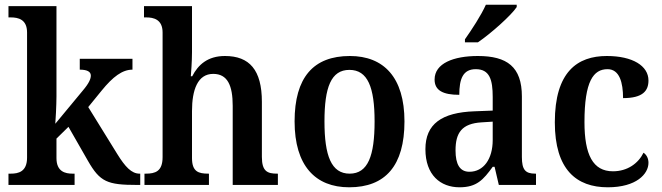

<svg xmlns="http://www.w3.org/2000/svg" viewBox="-20 -786 2812 816"><path d="M16 0H297V-48H288C258 -48 220 -56 220 -114V-197L271 -247L354 -102C405 -13 436 0 563 0H576V-48H573C539 -48 512 -77 478 -132L355 -331L412 -401C460 -460 500 -490 543 -490V-536H319V-490C349 -490 366 -482 366 -465C366 -452 360 -434 331 -400L215 -260C216 -267 220 -341 220 -376V-760H16V-712H26C57 -712 95 -704 95 -648V-116C95 -56 58 -48 26 -48H16Z M594 0H868V-48H865C824 -48 796 -56 796 -114V-314C796 -404 820 -472 886 -472C947 -472 969 -423 969 -336V0H1161V-48H1158C1117 -48 1093 -57 1093 -119V-353C1093 -489 1040 -548 936 -548C863 -548 822 -511 797 -462H791C792 -476 796 -523 796 -564V-760H592V-712H602C632 -712 671 -704 671 -648V-118C671 -57 639 -48 600 -48H594Z M1464 10C1618 10 1699 -82 1699 -270C1699 -457 1611 -548 1467 -548C1312 -548 1232 -457 1232 -270C1232 -82 1320 10 1464 10ZM1466 -48C1388 -48 1359 -124 1359 -270C1359 -415 1387 -489 1465 -489C1543 -489 1572 -415 1572 -270C1572 -124 1544 -48 1466 -48Z M1956 -619V-606H2011C2067 -644 2153 -721 2176 -756V-766H2045C2025 -721 1985 -660 1956 -619ZM1933 10C2006 10 2034 -22 2074 -77H2082L2100 0H2258V-48H2255C2213 -48 2198 -64 2198 -119V-376C2198 -502 2135 -548 2011 -548C1908 -548 1827 -517 1827 -448C1827 -402 1862 -383 1932 -383C1932 -450 1947 -492 2002 -492C2061 -492 2074 -447 2074 -374V-316L1997 -313C1857 -308 1788 -259 1788 -152C1788 -42 1852 10 1933 10ZM1975 -56C1934 -56 1916 -88 1916 -147C1916 -222 1943 -261 2027 -266L2074 -269V-191C2074 -110 2035 -56 1975 -56Z M2563 10C2685 10 2736 -47 2736 -94C2736 -113 2728 -128 2715 -137C2693 -92 2647 -58 2585 -58C2500 -58 2464 -128 2464 -267C2464 -441 2502 -492 2562 -492C2613 -492 2628 -435 2628 -369C2712 -369 2736 -400 2736 -444C2736 -506 2669 -548 2559 -548C2434 -548 2338 -481 2338 -266C2338 -65 2430 10 2563 10Z"/></svg>

Font: Noto Serif Devanagari SemiCondensed SemiBold
Style: Regular
Weight: 600
Width: 4
Designer: Universal Thirst, Indian Type Foundry and the Monotype Design Team
Foundry: Monotype Imaging Inc.
Version: Version 2.004